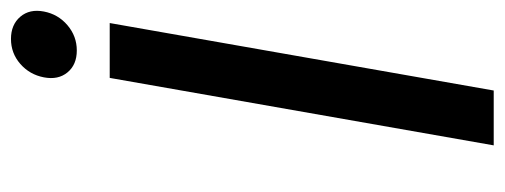

<svg xmlns="http://www.w3.org/2000/svg" viewBox="-305 -615 920 350"><g transform="rotate(-90 155.0 -440.0)"><path d="M284 -777Q264 -760 238 -760Q212 -760 198 -777Q184 -794 189 -820Q194 -846 213.5 -863Q233 -880 259 -880Q285 -880 299.5 -863Q314 -846 309 -820Q304 -794 284 -777ZM65 0 188 -700H288L165 0Z"/></g></svg>

Font: Scada
Style: Italic
Weight: 400
Italic angle: -10°
Designer: Jovanny Lemonad
Foundry: Jovanny Lemonad
Version: Version 4.100;PS 004.100;hotconv 1.0.88;makeotf.lib2.5.64775